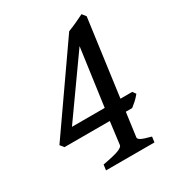

<svg xmlns="http://www.w3.org/2000/svg" viewBox="-151 -699 722 791"><g transform="rotate(-30 209.5 -304.0)"><path d="M388.2 -210.9Q376 -195.8 365.2 -186.3Q354.5 -176.8 343.8 -168.5H313.5L298.3 -55.7Q296.9 -48.3 308.6 -41.7Q320.3 -35.2 356 -25.9L352.5 0H122.1L125.5 -25.9Q184.1 -36.6 203.1 -44.7Q222.2 -52.7 223.6 -61L237.3 -168.5H22L7.8 -186L277.3 -572.3Q298.8 -580.6 319.8 -590.3Q340.8 -600.1 356.4 -607.9L370.6 -589.8L321.3 -226.1H377.4ZM283.7 -498 90.3 -225.6H246.1Z"/></g></svg>

Font: Gentium Book Plus
Style: Italic
Weight: 400
Italic angle: -8°
Designer: Victor Gaultney, Annie Olsen, Iska Routamaa, Becca Hirsbrunner
Foundry: SIL International
Version: Version 6.101